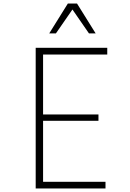

<svg xmlns="http://www.w3.org/2000/svg" viewBox="-20 -1072 740 1092"><path d="M183 0V-800H590V-762H225V-421H540V-385H225V-38H580V0ZM260 -882 366 -1052H418L524 -882H486L392 -1018L298 -882Z"/></svg>

Font: Martian Mono Thin
Style: Regular
Weight: 100
Monospace: yes
Designer: Roman Shamin
Foundry: Evil Martians
Version: Version 1.000; ttfautohint (v1.8.4.7-5d5b)